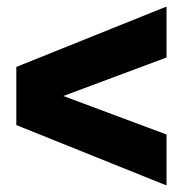

<svg xmlns="http://www.w3.org/2000/svg" viewBox="-20 -617 560 588"><path d="M490 -597V-441L174 -323L490 -205V-49L30 -234V-412Z"/></svg>

Font: TypoPRO Montserrat Alternates
Style: Regular
Weight: 900
Designer: Julieta Ulanovsky
Foundry: Julieta Ulanovsky
Version: Version 6.001